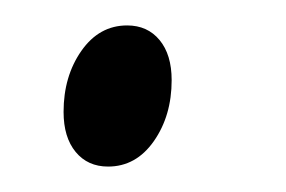

<svg xmlns="http://www.w3.org/2000/svg" viewBox="-20 -124 225 151"><path d="M30 -36Q30 -16 39.5 -4.5Q49 7 65 7Q87 7 101 -13Q115 -33 115 -61Q115 -81 105.5 -92.5Q96 -104 80 -104Q58 -104 44 -84Q30 -64 30 -36Z"/></svg>

Font: Farsan
Style: Regular
Weight: 400
Version: Version 1.001g;PS 1.001;hotconv 1.0.86;makeotf.lib2.5.63406 